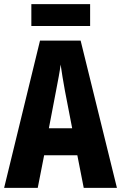

<svg xmlns="http://www.w3.org/2000/svg" viewBox="-20 -911 587 931"><path d="M386 0 355 -158H194L163 0H0L174 -714H371L547 0ZM295 -470Q288 -509 283 -539Q278 -569 274 -598Q271 -573 264.5 -538Q258 -503 252 -472L217 -289H330ZM417 -891V-785H132V-891Z"/></svg>

Font: Noto Sans Sinhala ExtraCondensed ExtraBold
Style: Regular
Weight: 800
Width: 2
Designer: Jelle Bosma - Monotype Design Team
Foundry: Monotype Imaging Inc.
Version: Version 2.006; ttfautohint (v1.8.4.7-5d5b)